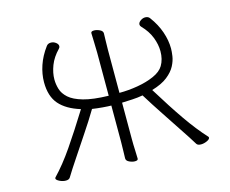

<svg xmlns="http://www.w3.org/2000/svg" viewBox="-101 -847 1201 1002"><g transform="rotate(-15 500.0 -345.5)"><path d="M468 -303Q453 -303 422.5 -305.5Q392 -308 366 -312Q332 -255 291.5 -195Q251 -135 219 -86Q203 -62 187 -37.5Q171 -13 161 4Q155 14 138 14Q121 14 104 5.5Q87 -3 87 -11Q87 -12 89 -16Q141 -70 193.5 -146.5Q246 -223 310 -326Q235 -349 197.5 -392Q160 -435 160 -511Q160 -555 175.5 -601Q191 -647 223 -690Q231 -702 248 -702Q262 -702 274 -693Q286 -684 286 -673Q286 -666 280 -660Q246 -625 231 -586Q216 -547 216 -511Q216 -485 224 -458.5Q232 -432 257 -409.5Q282 -387 332.5 -372.5Q383 -358 468 -356V-589Q468 -620 466.5 -649Q465 -678 465 -695Q465 -705 482 -705Q496 -705 512 -697.5Q528 -690 528 -677Q528 -665 527 -639.5Q526 -614 526 -588V-356Q575 -356 625 -364.5Q675 -373 714.5 -390.5Q754 -408 770 -435Q789 -467 789 -511Q789 -547 774 -586Q759 -625 725 -660Q719 -666 719 -673Q719 -684 731.5 -693Q744 -702 757 -702Q774 -702 782 -690Q814 -647 830 -600.5Q846 -554 846 -510Q846 -494 842.5 -469.5Q839 -445 825 -418Q811 -391 780 -366.5Q749 -342 695 -326Q760 -220 812.5 -144.5Q865 -69 914 -16Q917 -13 917 -10Q917 -1 900.5 6.5Q884 14 868 14Q850 14 844 4Q834 -13 818 -37.5Q802 -62 786 -86Q754 -135 714 -195Q674 -255 639 -312Q611 -307 581.5 -305.5Q552 -304 526 -303V-106Q526 -75 527.5 -46Q529 -17 529 0Q529 10 512 10Q498 10 482 2.5Q466 -5 466 -18Q466 -30 467 -55.5Q468 -81 468 -107Z"/></g></svg>

Font: Moon Stars Kai T HW Light
Style: Regular
Weight: 300
Designer: GuiWonder
Version: Version 1.101